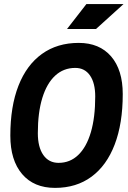

<svg xmlns="http://www.w3.org/2000/svg" viewBox="-20 -914 627 944"><path d="M250.5 9.8Q146.7 9.8 88.8 -58.1Q30.8 -126.1 30.8 -247.1Q30.8 -390.4 70.8 -492.6Q110.8 -594.7 186.3 -648.9Q261.7 -703.1 367.2 -703.1Q469 -703.1 526.3 -636.7Q583.5 -570.2 583.5 -451.7Q583.5 -306.8 543.9 -203.5Q504.4 -100.1 429.9 -45.2Q355.4 9.8 250.5 9.8ZM268.1 -113.3Q324.6 -113.3 364.9 -152.2Q405.3 -191 426.8 -264Q448.2 -336.9 448.2 -439.5Q448.2 -505.8 422.5 -542.9Q396.7 -580.1 350.1 -580.1Q292.4 -580.1 251.2 -542Q210 -503.9 188 -432.2Q166 -360.4 166 -259.3Q166 -190.5 193 -151.9Q220 -113.3 268.1 -113.3ZM309.6 -771.5 404.8 -894H587.4L452.1 -771.5Z"/></svg>

Font: Cascadia Code PL
Style: Italic
Weight: 400
Italic angle: -10°
Monospace: yes
Designer: Aaron Bell
Foundry: Saja Typeworks
Version: Version 2404.023